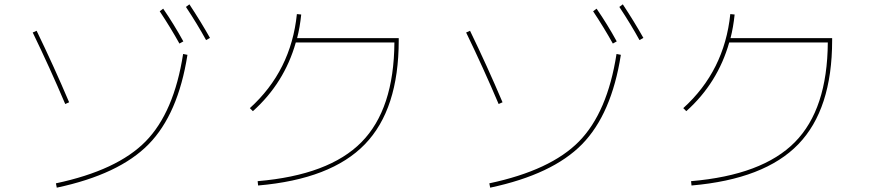

<svg xmlns="http://www.w3.org/2000/svg" viewBox="-20 -846 4040 886"><path d="M238 0Q521 -60 652 -193.5Q783 -327 825 -597L845 -593Q802 -319 665.5 -180Q529 -41 242 20ZM717 -794 733 -806Q782 -735 826 -655L808 -645Q768 -717 717 -794ZM838 -814 854 -826Q908 -744 949 -671L931 -661Q891 -734 838 -814ZM131 -696 149 -704Q228 -541 299 -374L281 -366Q210 -533 131 -696Z M1133 -347Q1323 -519 1350 -781L1370 -779Q1364 -720 1351 -670H1820V-660Q1820 -342 1664 -180.5Q1508 -19 1171 10L1169 -10Q1498 -38 1648 -190Q1798 -342 1800 -650H1345Q1292 -463 1147 -333Z M2238 0Q2521 -60 2652 -193.5Q2783 -327 2825 -597L2845 -593Q2802 -319 2665.5 -180Q2529 -41 2242 20ZM2717 -794 2733 -806Q2782 -735 2826 -655L2808 -645Q2768 -717 2717 -794ZM2838 -814 2854 -826Q2908 -744 2949 -671L2931 -661Q2891 -734 2838 -814ZM2131 -696 2149 -704Q2228 -541 2299 -374L2281 -366Q2210 -533 2131 -696Z M3133 -347Q3323 -519 3350 -781L3370 -779Q3364 -720 3351 -670H3820V-660Q3820 -342 3664 -180.5Q3508 -19 3171 10L3169 -10Q3498 -38 3648 -190Q3798 -342 3800 -650H3345Q3292 -463 3147 -333Z"/></svg>

Font: M PLUS 1p Thin
Style: Regular
Weight: 250
Version: Version 1.062